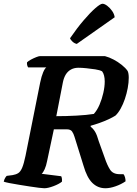

<svg xmlns="http://www.w3.org/2000/svg" viewBox="-31 -1003 728 1023"><path d="M205 0Q198 0 176.5 -2.5Q155 -5 127 -9.5Q99 -14 70.5 -18.5Q42 -23 19.5 -27.5Q-3 -32 -11 -35Q-9 -46 -3.5 -55Q2 -64 5 -66L36 -70Q54 -73 66 -80.5Q78 -88 87 -109Q96 -130 105 -173L183 -563Q190 -597 199 -618Q208 -639 216 -644H119Q116 -648 114 -655Q112 -662 113 -671Q120 -678 134 -685.5Q148 -693 162 -698.5Q176 -704 182 -704H528Q551 -698 574.5 -685.5Q598 -673 618 -657Q638 -641 649 -625Q652 -619 653.5 -609.5Q655 -600 655 -589Q655 -563 649.5 -533.5Q644 -504 634.5 -476Q625 -448 612 -424.5Q599 -401 584 -387Q570 -378 547.5 -367.5Q525 -357 499.5 -348Q474 -339 452 -333V-328Q467 -316 476.5 -299.5Q486 -283 495 -251L527 -162Q540 -123 555.5 -99Q571 -75 606 -75H627Q632 -69 635 -58.5Q638 -48 638 -37Q615 -21 585 -10.5Q555 0 531 0Q490 0 461 -28.5Q432 -57 414 -120L366 -274Q361 -291 353 -302.5Q345 -314 324 -314H256L220 -145Q215 -119 207 -101.5Q199 -84 191 -77L295 -64Q297 -61 298.5 -53.5Q300 -46 299 -35Q283 -22 253.5 -11Q224 0 205 0ZM269 -384Q322 -384 377 -387Q432 -390 469 -396Q487 -416 499.5 -445.5Q512 -475 519.5 -508Q527 -541 527 -569Q527 -586 523.5 -600Q520 -614 513 -623Q500 -630 476.5 -633.5Q453 -637 429 -639.5Q405 -642 387 -642Q364 -642 347 -632.5Q330 -623 319.5 -606Q309 -589 304 -564ZM378 -769Q365 -772 355 -781.5Q345 -791 342 -799Q379 -853 414.5 -894.5Q450 -936 477 -959.5Q504 -983 515 -983Q526 -983 540.5 -972Q555 -961 566.5 -944.5Q578 -928 580 -911Z"/></svg>

Font: Texturina Medium 12pt
Style: Bold Italic
Weight: 700
Italic angle: -11°
Version: Version 1.002